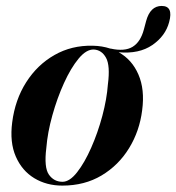

<svg xmlns="http://www.w3.org/2000/svg" viewBox="-20 -600 579 630"><path d="M284 -450Q315 -449.5 342 -440.5Q342.5 -440.5 343.5 -440.5Q388.5 -430.5 414.8 -446.2Q441 -462 452 -503L459.5 -531Q473 -580.5 510.5 -580.5Q549.5 -580.5 535 -527.5Q523 -482 479.8 -452.2Q436.5 -422.5 369.5 -428.5Q413 -404.5 434.2 -355.5Q455.5 -306.5 446.5 -238.5Q438 -170 403.5 -113.8Q369 -57.5 313.2 -24.2Q257.5 9 184.5 9Q132.5 9 92.2 -15.5Q52 -40 31.8 -86.5Q11.5 -133 20 -198.5Q29.5 -273 66 -330.2Q102.5 -387.5 158.8 -419.5Q215 -451.5 284 -450ZM185 -3.5Q208.5 -3.5 233 -34.8Q257.5 -66 279.2 -115.2Q301 -164.5 315.8 -219.8Q330.5 -275 334 -323Q342 -384.5 328 -410.2Q314 -436 288 -437.5Q263.5 -438.5 238 -407.8Q212.5 -377 190 -327.5Q167.5 -278 151.8 -221.5Q136 -165 132 -114.5Q124 -50.5 140.5 -27Q157 -3.5 185 -3.5Z"/></svg>

Font: Fraunces 144pt S000 SemiBold
Style: Italic
Weight: 600
Italic angle: -16°
Version: Version 1.000; ttfautohint (v1.8.3)